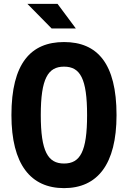

<svg xmlns="http://www.w3.org/2000/svg" viewBox="-20 -959 660 991"><path d="M581.5 -365C581.5 -632 482 -742 310.5 -742C139 -742 39 -632 39 -365C39 -109.5 139 12 310.5 12C482 12 581.5 -109.5 581.5 -365ZM429.5 -365C429.5 -177 394 -115 310.5 -115C227.5 -115 190.5 -177 190.5 -365C190.5 -553.5 227.5 -615 310.5 -615C394 -615 429.5 -553.5 429.5 -365ZM371.5 -812 277 -939H121.5L246.5 -812Z"/></svg>

Font: Monaspace Neon
Style: Bold
Weight: 700
Designer: Riley Cran & the Lettermatic Team
Foundry: Lettermatic
Version: Version 1.200 (Monaspace Neon)